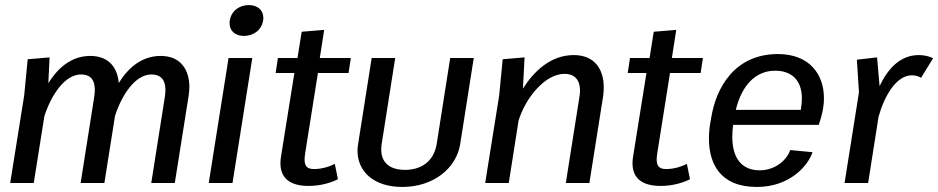

<svg xmlns="http://www.w3.org/2000/svg" viewBox="-20 -732 3752 768"><path d="M90.8 -495 76.7 -350 20.8 0H115L157.5 -267.5C184.2 -350 238.3 -434.2 304.2 -434.2C335 -434.2 359.2 -420 359.2 -372.5C359.2 -364.2 358.3 -354.2 356.7 -343.3L302.5 0H397.5L440 -268.3C466.7 -350.8 520 -434.2 585.8 -434.2C616.7 -434.2 641.7 -419.2 641.7 -371.7C641.7 -363.3 640.8 -354.2 639.2 -343.3L585 0H679.2L734.2 -346.7C735.8 -359.2 737.5 -371.7 737.5 -383.3C737.5 -452.5 703.3 -508.3 622.5 -508.3C545.8 -508.3 491.7 -459.2 455 -400C450 -461.7 415 -508.3 340.8 -508.3C264.2 -508.3 210 -458.3 173.3 -399.2L178.3 -502.5Z M815 0H910L989.2 -500H894.2ZM975 -711.7C937.5 -711.7 905 -688.3 899.2 -650C898.3 -646.7 898.3 -642.5 898.3 -639.2C898.3 -607.5 921.7 -588.3 955.8 -588.3C993.3 -588.3 1026.7 -611.7 1032.5 -650C1033.3 -653.3 1033.3 -657.5 1033.3 -660.8C1033.3 -692.5 1009.2 -711.7 975 -711.7Z M1082.5 -440H1157.5L1104.2 -106.7C1102.5 -96.7 1101.7 -87.5 1101.7 -79.2C1101.7 -14.2 1146.7 11.7 1214.2 11.7C1264.2 11.7 1305 -1.7 1331.7 -15L1319.2 -76.7C1305 -68.3 1270.8 -55.8 1236.7 -55.8C1211.7 -55.8 1198.3 -64.2 1198.3 -94.2C1198.3 -101.7 1199.2 -110 1200.8 -120L1251.7 -440H1374.2L1383.3 -500H1259.2L1276.7 -612.5L1186.7 -605L1170 -500H1091.7Z M1412.5 -155.8C1410.8 -146.7 1410 -137.5 1410 -129.2C1410 -45.8 1475 15.8 1589.2 15.8C1715 15.8 1805.8 -60 1820.8 -155.8L1875 -500H1780.8L1726.7 -155.8C1715 -84.2 1662.5 -52.5 1600 -52.5C1544.2 -52.5 1505 -77.5 1505 -133.3C1505 -140 1505 -147.5 1506.7 -155.8L1560.8 -500H1466.7Z M1920.8 0H2015L2054.2 -249.2C2081.7 -340 2160 -436.7 2238.3 -436.7C2271.7 -436.7 2300 -419.2 2300 -369.2C2300 -361.7 2299.2 -352.5 2297.5 -343.3L2243.3 0H2337.5L2392.5 -346.7C2394.2 -358.3 2395 -370.8 2395 -382.5C2395 -454.2 2359.2 -511.7 2275 -511.7C2183.3 -511.7 2115.8 -447.5 2071.7 -377.5L2078.3 -502.5L1990.8 -495L1976.7 -350Z M2490.8 -440H2565.8L2512.5 -106.7C2510.8 -96.7 2510 -87.5 2510 -79.2C2510 -14.2 2555 11.7 2622.5 11.7C2672.5 11.7 2713.3 -1.7 2740 -15L2727.5 -76.7C2713.3 -68.3 2679.2 -55.8 2645 -55.8C2620 -55.8 2606.7 -64.2 2606.7 -94.2C2606.7 -101.7 2607.5 -110 2609.2 -120L2660 -440H2782.5L2791.7 -500H2667.5L2685 -612.5L2595 -605L2578.3 -500H2500Z M2820.8 -238.3C2817.5 -218.3 2815.8 -197.5 2815.8 -177.5C2815.8 -79.2 2859.2 15.8 3007.5 15.8C3139.2 15.8 3212.5 -69.2 3230 -123.3L3140.8 -131.7C3129.2 -95.8 3085 -50.8 3018.3 -50.8C2945.8 -50.8 2909.2 -100.8 2909.2 -184.2C2909.2 -199.2 2910 -215 2912.5 -232.5H3255C3262.5 -255 3269.2 -277.5 3272.5 -300C3275 -313.3 3275.8 -325.8 3275.8 -339.2C3275.8 -434.2 3218.3 -515.8 3091.7 -515.8C2915.8 -515.8 2843.3 -376.7 2825 -261.7ZM2923.3 -292.5C2946.7 -390 3001.7 -449.2 3080.8 -449.2C3144.2 -449.2 3187.5 -413.3 3187.5 -338.3C3187.5 -326.7 3186.7 -314.2 3184.2 -300.8C3184.2 -298.3 3183.3 -295 3183.3 -292.5Z M3407.5 -493.3 3415.8 -362.5 3358.3 0H3452.5L3494.2 -265C3517.5 -348.3 3565 -430.8 3627.5 -430.8C3643.3 -430.8 3654.2 -426.7 3664.2 -420.8L3712.5 -499.2C3696.7 -506.7 3678.3 -511.7 3655 -511.7C3577.5 -511.7 3529.2 -452.5 3498.3 -387.5L3488.3 -502.5Z"/></svg>

Font: Boon Medium
Style: Italic
Weight: 500
Italic angle: -9°
Designer: Sungsit Sawaiwan
Foundry: FontUni
Version: Version 3.0